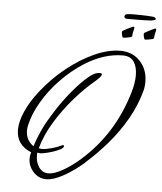

<svg xmlns="http://www.w3.org/2000/svg" viewBox="-58 -831 803 954"><g transform="rotate(5 344.0 -354.0)"><path d="M209 73Q170 73 143.5 44Q117 15 117 -24Q117 -36 122 -54Q47 -84 47 -160Q47 -202 70.5 -254Q94 -306 136 -359Q188 -425 254.5 -478.5Q321 -532 390.5 -563.5Q460 -595 521 -595Q581 -595 619 -554Q657 -513 657 -452Q657 -424 650 -402Q631 -332 592.5 -264.5Q554 -197 502.5 -137Q451 -77 393 -26H394Q346 16 295 44.5Q244 73 209 73ZM216 43Q245 43 287.5 19Q330 -5 372 -42Q531 -182 593 -394Q607 -441 607 -480Q607 -522 589.5 -547.5Q572 -573 535 -573H534Q442 -573 347 -514Q284 -474 231.5 -419.5Q179 -365 143.5 -304.5Q108 -244 95 -186Q92 -173 92 -160Q92 -112 131 -85Q142 -120 159 -158.5Q176 -197 201 -237Q233 -291 269 -338Q305 -385 339 -419.5Q373 -454 398 -468Q403 -471 411.5 -473.5Q420 -476 427 -476Q444 -476 436 -463Q432 -454 410 -435Q360 -394 308.5 -335Q257 -276 216.5 -209.5Q176 -143 158 -77L173 -75Q192 -75 221.5 -83Q251 -91 268 -100Q274 -103 277 -103Q282 -103 282 -98Q282 -90 266 -81.5Q250 -73 228 -66Q206 -59 187.5 -55.5Q169 -52 164 -53L153 -55Q152 -52 152 -41Q152 -6 169.5 18.5Q187 43 216 43ZM637 -661Q633 -661 630.5 -672.5Q628 -684 628 -686Q628 -692 632 -695Q650 -705 662 -711Q674 -717 679 -719Q681 -720 683 -720Q688 -720 688 -714Q688 -712 687.5 -709.5Q687 -707 686 -704Q681 -684 681 -673Q681 -670 674 -667Q666 -665 655 -663Q644 -661 637 -661ZM528 -661Q524 -661 521.5 -672.5Q519 -684 519 -686Q519 -692 523 -695Q541 -705 553 -711Q565 -717 570 -719Q572 -720 574 -720Q579 -720 579 -714Q579 -712 578.5 -709.5Q578 -707 577 -704Q572 -684 572 -673Q572 -670 565 -667Q557 -665 546 -663Q535 -661 528 -661ZM539 -756Q531 -756 528 -759.5Q525 -763 525 -766Q525 -777 537.5 -779Q550 -781 571 -781Q585 -781 611 -780.5Q637 -780 662 -778Q681 -777 681 -767Q681 -763 672.5 -761Q664 -759 659 -758Q646 -757 626 -756.5Q606 -756 586 -756Z"/></g></svg>

Font: Allison
Style: Regular
Weight: 400
Designer: Robert E. Leuschke
Foundry: Robert E. Leuschke
Version: Version 1.010; ttfautohint (v1.8.3)